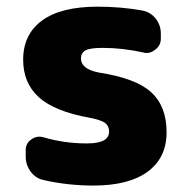

<svg xmlns="http://www.w3.org/2000/svg" viewBox="-20 -578 572 587"><path d="M415 -545.9Q440.4 -541 456.1 -521Q471.7 -501 471.7 -475.6V-460Q471.7 -438.5 454.1 -425.8Q442.4 -416 427.7 -416Q421.9 -416 416 -418Q353.5 -431.6 293.9 -431.6Q254.9 -431.6 241.2 -423.8Q227.5 -416 227.5 -399.4Q227.5 -367.2 281.2 -356.4Q395.5 -338.9 442.4 -295.9Q489.3 -252.9 489.3 -173.8Q489.3 -95.7 431.6 -53.2Q374 -10.7 265.6 -10.7Q187.5 -10.7 114.3 -27.3Q89.8 -32.2 74.2 -52.7Q58.6 -73.2 58.6 -99.6V-119.1Q58.6 -139.6 75.2 -151.4Q86.9 -160.2 100.6 -160.2Q106.4 -160.2 113.3 -158.2Q176.8 -139.6 242.2 -139.6Q245.1 -139.6 247.1 -139.6Q313.5 -139.6 313.5 -175.8Q313.5 -192.4 301.8 -201.7Q290 -210.9 254.9 -217.8Q146.5 -237.3 98.6 -280.8Q50.8 -324.2 50.8 -395.5Q50.8 -472.7 108.4 -515.1Q166 -557.6 278.3 -557.6Q348.6 -557.6 415 -545.9Z"/></svg>

Font: Gen Jyuu Gothic Heavy
Style: Bold
Weight: 900
Designer: [Source Han Sans]
Ryoko NISHIZUKA  (kana & ideographs); Paul D. Hunt (Latin, Greek & Cyrillic); Wenlong ZHANG  (bopomofo
Version: Version 1.002.20150607